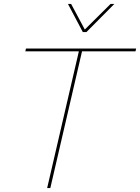

<svg xmlns="http://www.w3.org/2000/svg" viewBox="-20 -949 707 969"><path d="M398 -787 323 -929H339L408 -800L538 -929H557L416 -787ZM667 -704 664 -690H394L234 0H218L378 -690H108L111 -704Z"/></svg>

Font: Prodigy Sans Thin
Style: Italic
Weight: 100
Italic angle: -13°
Designer: Wei Huang
Foundry: Wei Huang
Version: Version 1.003; ttfautohint (v1.8.3)